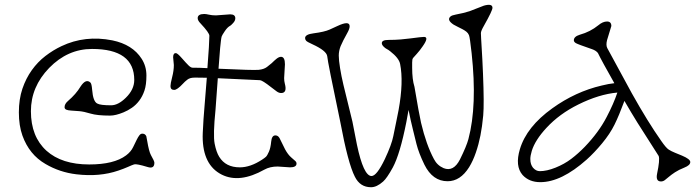

<svg xmlns="http://www.w3.org/2000/svg" viewBox="-20 -767 2932 810"><path d="M631.3 -80.6Q631.3 -53.2 602.5 -62.5Q555.7 -76.7 545.9 -73.5Q536.1 -70.3 519.3 -62.7Q502.4 -55.2 479.5 -47.4Q399.9 -20 302.2 -31.7Q231.9 -40 171.9 -75.2Q103.5 -114.7 74.7 -194.8Q59.6 -236.8 59.6 -292.7Q59.6 -348.6 74.5 -392.6Q89.4 -436.5 114.3 -471.2Q139.2 -505.9 171.6 -530.8Q204.1 -555.7 239.3 -572.3Q338.9 -619.6 454.1 -596.7Q539.1 -579.1 577.6 -519Q597.7 -487.8 597.7 -448.5Q597.7 -409.2 589.4 -384.8Q581.1 -360.4 567.4 -342.3Q553.7 -324.2 536.4 -312.3Q519 -300.3 501 -293Q467.8 -279.3 444.3 -279.3Q390.1 -279.3 362.1 -287.8Q334 -296.4 314 -298.1Q293.9 -299.8 280.3 -300.5Q266.6 -301.3 259.5 -304.4Q252.4 -307.6 252.4 -314.9Q252.4 -328.6 266.6 -340.8Q300.8 -370.1 319.8 -401.9Q342.3 -436.5 361.3 -418.9Q366.7 -414.1 368.7 -388.7Q372.6 -338.4 390.6 -330.1Q403.3 -322.8 448.7 -322.8Q478.5 -322.8 510.7 -354.5Q546.4 -389.2 546.4 -429.7Q546.4 -560.5 368.2 -560.5Q265.6 -560.5 187.5 -480.5Q110.4 -400.9 110.4 -297.9Q110.4 -190.4 176.3 -130.9Q240.7 -73.2 356.4 -73.2Q460.9 -73.2 511.7 -111.3Q532.2 -126.5 541.7 -146.5Q551.3 -166.5 556.9 -177.7Q562.5 -189 567.9 -196Q573.2 -203.1 580.3 -203.1Q587.4 -203.1 591.3 -200Q595.2 -196.8 597.2 -192.4Q598.1 -190.4 601.1 -171.9Q608.4 -127.9 616.7 -112.8Q631.3 -87.4 631.3 -80.6Z M835 -191.4 835.4 -206.5Q837.9 -264.2 843 -321Q848.1 -377.9 852.5 -439Q824.7 -439.5 814 -439.5Q814 -439.5 800.3 -439.5Q781.2 -439.5 770.3 -430.9Q759.3 -422.4 752 -414.1Q727.5 -387.7 714.8 -387.7Q699.2 -387.7 699.2 -403.8Q699.2 -414.1 706.3 -441.7Q713.4 -469.2 713.4 -492.7L710.4 -525.4Q710.4 -543 721.7 -543Q728.5 -543 747.1 -521.7Q765.6 -500.5 775.4 -491Q785.2 -481.4 792.5 -481.4Q822.8 -481.4 855 -479.5Q863.3 -587.4 863.3 -616.2Q863.3 -628.4 826.2 -668Q814 -680.2 814 -690.4Q814 -708 841.8 -708Q849.1 -708 861.6 -705.1Q874 -702.1 891.1 -702.1L951.2 -706.5Q972.7 -706.5 972.7 -689.9Q972.7 -679.7 963.6 -669.9Q954.6 -660.2 951.7 -658.7Q939.9 -652.8 928.5 -635.7Q917 -618.7 915.3 -613.5Q913.6 -608.4 912.1 -595.5Q910.6 -582.5 908.7 -564.5L901.9 -477.1Q1049.3 -470.2 1071.3 -472.4Q1093.3 -474.6 1106.2 -484.4Q1119.1 -494.1 1126.2 -500.5Q1133.3 -506.8 1137.2 -511Q1141.1 -515.1 1146 -518.6Q1156.7 -527.3 1165.5 -527.3Q1182.1 -527.3 1182.1 -495.6L1178.7 -437.5Q1178.7 -425.3 1181.6 -414.1Q1192.4 -374.5 1166 -374.5Q1156.2 -374.5 1146 -382.3Q1135.7 -390.1 1123.5 -399.4Q1087.4 -427.7 1077.1 -428.7L898.9 -437L889.2 -304.2Q878.4 -197.3 885.5 -161.1Q892.6 -125 904.8 -105.5Q932.1 -61 991.7 -61Q1036.1 -61 1085.4 -93.3Q1096.7 -100.6 1102.1 -105.7Q1107.4 -110.8 1114.5 -127Q1121.6 -143.1 1124 -169.4Q1126.5 -195.8 1141.6 -195.8Q1152.8 -195.8 1159.2 -184.6L1182.6 -137.2Q1194.8 -114.7 1208.7 -102.8Q1222.7 -90.8 1226.8 -86.9Q1231 -83 1231 -77.1Q1231 -61 1203.6 -61L1151.4 -64.5Q1118.7 -64.5 1095.2 -51.3Q990.7 7.3 915.5 -30.3Q835 -70.8 835 -191.4Z M2021.5 -743.2Q2057.6 -753.4 2057.6 -733.9Q2057.6 -722.2 2021.5 -658.2Q2008.8 -636.2 2008.8 -627.4Q2008.8 -618.7 2009.8 -603.8Q2010.7 -588.9 2012 -566.4Q2013.2 -543.9 2014.9 -515.6Q2016.6 -487.3 2017.6 -457Q2022.9 -327.6 2018.6 -280Q2014.2 -232.4 2006.8 -195.3Q1999.5 -158.2 1987.5 -123.3Q1975.6 -88.4 1959 -61.5Q1921.9 -2.4 1868.2 -2.4Q1805.2 -2.4 1770.5 -72.3Q1746.6 -121.6 1737.1 -159.2Q1727.5 -196.8 1722.4 -218.8Q1717.3 -240.7 1712.9 -258.8L1703.6 -303.2L1694.3 -252Q1667.5 -116.7 1637.2 -60.5Q1612.3 -15.1 1596.2 -1Q1569.3 22.9 1545.4 22.9Q1499 22.9 1477.1 -21.5Q1448.2 -77.6 1415.5 -252.9Q1362.3 -505.9 1360.4 -530.3Q1356.9 -553.2 1298.3 -580.1Q1275.4 -590.3 1271.2 -595.5Q1267.1 -600.6 1267.1 -606.4Q1267.1 -622.1 1303.2 -626.5Q1348.6 -632.3 1370.8 -642.3Q1393.1 -652.3 1403.3 -657.2Q1455.1 -681.6 1455.1 -656.2Q1455.1 -645.5 1445.3 -628.2Q1435.5 -610.8 1428.5 -596.9Q1421.4 -583 1417 -572.3Q1409.2 -552.2 1409.2 -532.7Q1409.2 -513.2 1414.6 -480Q1419.9 -446.8 1428.7 -409.7Q1430.2 -401.9 1466.8 -253.9L1485.8 -156.7Q1513.7 -24.4 1547.4 -24.4Q1569.3 -24.4 1603.5 -95.7Q1632.3 -157.2 1639.2 -192.6Q1646 -228 1651.4 -252.2Q1656.7 -276.4 1661.6 -303.2Q1683.1 -421.4 1668 -497.1Q1663.1 -522 1626 -550.8Q1618.2 -557.1 1611.6 -560.3Q1605 -563.5 1597.9 -570.8Q1590.8 -578.1 1590.8 -585Q1590.8 -598.6 1619.1 -598.6Q1647.5 -598.6 1670.7 -600.6Q1693.8 -602.5 1711.9 -605Q1758.8 -611.3 1768.6 -611.3Q1791 -611.3 1763.7 -572.3Q1751 -553.7 1738.5 -540Q1726.1 -526.4 1723.4 -523.2Q1720.7 -520 1719.7 -515.6Q1718.8 -511.2 1718.8 -503.4V-481Q1718.8 -431.6 1728.5 -400.9Q1747.6 -287.6 1756.3 -249Q1778.3 -156.2 1810.5 -96.2Q1824.2 -69.3 1851.6 -57.6Q1893.1 -41 1920.4 -94.2Q1948.2 -150.4 1956.1 -180.2Q1993.7 -321.3 1969.7 -542.5Q1962.4 -609.4 1958.5 -618.7Q1954.6 -627.9 1947.3 -633.5Q1939.9 -639.2 1930.7 -644Q1921.4 -648.9 1911.6 -653.6Q1901.9 -658.2 1893.6 -663.1Q1863.3 -683.1 1880.9 -697.8Q1886.7 -702.6 1903.1 -705.6Q1919.4 -708.5 1934.1 -712.2Q1948.7 -715.8 1960.9 -719.7Z M2768.6 -1.5Q2745.6 -1.5 2752 -33.7Q2764.6 -93.3 2758.8 -108.9L2668.9 -250Q2643.1 -291.5 2614.3 -341.3Q2591.8 -280.3 2572.5 -241.2Q2553.2 -202.1 2520 -162.1Q2486.8 -122.1 2455.1 -93.8Q2348.1 1.5 2259.3 1.5Q2212.4 1.5 2184.6 -28.8Q2151.9 -66.4 2173.3 -137.7Q2201.7 -232.4 2310.1 -310.1Q2407.7 -380.4 2518.6 -406.2Q2548.3 -413.6 2571.8 -416Q2518.6 -509.8 2502.4 -543.5Q2493.7 -554.2 2477.5 -559.6Q2417.5 -580.1 2409.2 -585.2Q2400.9 -590.3 2400.9 -597.2Q2400.9 -612.8 2426.3 -620.6Q2470.2 -632.8 2503.9 -660.2Q2522.9 -676.3 2541 -676.3Q2559.1 -676.3 2559.1 -657.2L2541 -597.7Q2535.6 -576.2 2542 -564L2645.5 -373.5Q2712.9 -252.9 2770 -171.9Q2790 -143.1 2801 -136Q2812 -128.9 2827.6 -122.6Q2843.3 -116.2 2857.4 -110.4Q2892.1 -95.7 2892.1 -83.5Q2892.1 -69.8 2867.4 -60.1Q2842.8 -50.3 2827.4 -40Q2812 -29.8 2802 -21.2Q2792 -12.7 2784.7 -7.1Q2777.3 -1.5 2768.6 -1.5ZM2223.6 -130.9Q2217.3 -109.4 2217.3 -96.7Q2217.3 -84 2220.2 -75.2Q2223.1 -66.4 2228.5 -59.6Q2241.2 -44.9 2257.3 -44.9Q2286.6 -44.9 2323.7 -59.8Q2360.8 -74.7 2390.1 -96.9Q2419.4 -119.1 2447.3 -147.9Q2506.8 -210 2539.6 -273.9Q2568.8 -329.6 2584.5 -376.5Q2507.3 -369.6 2419.9 -326.2Q2339.8 -286.6 2285.2 -227.5Q2237.8 -176.3 2223.6 -130.9Z"/></svg>

Font: Snowburst One
Style: Regular
Weight: 400
Designer: Annet Stirling
Foundry: Annet Stirling
Version: Version 1.001